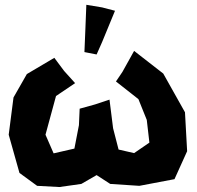

<svg xmlns="http://www.w3.org/2000/svg" viewBox="-20 -752 804 785"><path d="M202.1 -515.6 89.8 -449.2 35.2 -353.5 15.6 -201.2 59.6 -44.9 131.8 7.8 222.7 12.7 312.5 0 375 -36.1 430.7 0 549.8 7.8 693.4 -19.5 745.1 -133.8 736.3 -293 647.5 -451.2 528.3 -543.9 480.5 -458 454.1 -418.9 545.9 -346.7 580.1 -261.7 590.8 -168.9 528.3 -126 464.8 -140.6 442.4 -227.5 427.7 -344.7 369.1 -325.2 305.7 -307.6 302.7 -240.2 284.2 -144.5 199.2 -125 166 -201.2 209 -359.4 287.1 -412.1 242.2 -461.9ZM333 -732.4 329.1 -633.8 325.2 -539.1 375 -529.3 397.5 -580.1 450.2 -708 397.5 -721.7Z"/></svg>

Font: MaokenAssortedSans-Lite
Style: Lite
Weight: 400
Version: Version 1.400